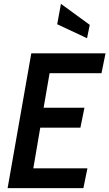

<svg xmlns="http://www.w3.org/2000/svg" viewBox="-20 -977 568 997"><path d="M434 -103 413 0H19.5L142.5 -700H528L507 -597H237.5L206.5 -417.5H418.5L397.5 -314H189L153 -103ZM432 -778.5 277 -851 296.5 -957 446 -848Z"/></svg>

Font: Cabin Condensed SemiBold
Style: Italic
Weight: 600
Width: 3
Italic angle: -10°
Designer: Pablo Impallari
Foundry: Pablo Impallari. http://www.impallari.com Igino Marini. http://www.ikern.com
Version: Version 3.001; ttfautohint (v1.8.3)